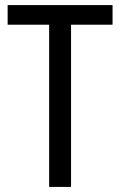

<svg xmlns="http://www.w3.org/2000/svg" viewBox="-20 -734 473 754"><path d="M259 0H173V-637H10V-714H422V-637H259Z"/></svg>

Font: Noto Sans Arabic Condensed
Style: Regular
Weight: 400
Width: 3
Designer: Monotype Design Team, Nadine Chahine, Nizar Qandah and Khaled Hosny
Foundry: Monotype Imaging Inc.
Version: Version 2.012